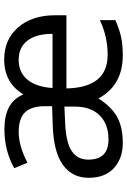

<svg xmlns="http://www.w3.org/2000/svg" viewBox="132 -716 595 898"><g transform="rotate(-90 429.0 -267.5)"><path d="M465.8 -318.8H719.2Q719.2 -395 687.7 -436Q656.2 -477.1 597.7 -477.1Q539.1 -477.1 505.1 -436.5Q471.2 -396 465.8 -318.8ZM130.9 -151.4Q130.9 -56.6 226.1 -57.1Q296.9 -57.1 337.9 -98.4Q378.9 -139.6 378.9 -214.8V-263.2L301.8 -259.8Q210.9 -255.9 170.9 -229Q130.9 -202.1 130.9 -151.4ZM621.1 -61Q705.6 -61 783.2 -97.2V-24.9Q741.2 -6.3 704.8 1.7Q668.5 9.8 619.1 9.8Q478 9.8 417 -104Q377.4 -42 329.3 -16.1Q281.2 9.8 209 9.8Q136.7 9.8 91.3 -31.7Q45.9 -73.2 45.9 -149.9Q45.9 -226.6 106.4 -270.3Q167 -314 291 -317.9L380.9 -320.8V-354Q380.9 -417 352.5 -447Q324.2 -477.1 259.8 -477.1Q195.3 -477.1 116.2 -436L90.8 -498Q173.8 -543.9 272 -543.9Q335.4 -543.9 375.7 -522.7Q416 -501.5 436 -455.1Q490.2 -544.9 599.1 -544.9Q692.9 -544.9 749.5 -479.7Q806.2 -414.6 806.2 -306.2V-253.9H463.9Q467.8 -61 621.1 -61Z"/></g></svg>

Font: OpenSans
Style: Regular
Weight: 400
Foundry: Ascender Corporation
Version: Version 1.10